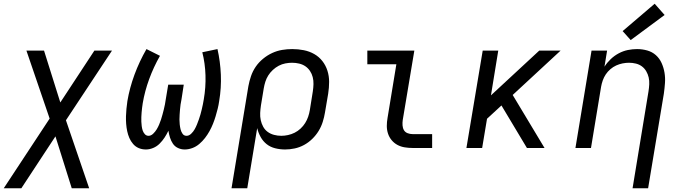

<svg xmlns="http://www.w3.org/2000/svg" viewBox="-40 -790 3660 1025"><path d="M-20 215 225 -157 101 -520H195L282 -243L464 -520H558L312 -148L436 215H343L256 -62L74 215Z M739 8Q718 8 700.5 0.5Q683 -7 670.5 -21.5Q658 -36 650.5 -53.5Q643 -71 639 -90Q635 -109 633.5 -129Q632 -149 632.5 -169Q633 -189 635 -209Q637 -229 640 -250Q652 -321 678 -391.5Q704 -462 742 -528L814 -492Q780 -432 756.5 -368Q733 -304 722 -239Q720 -226 718.5 -214Q717 -202 716 -189.5Q715 -177 714.5 -165Q714 -153 714.5 -141Q715 -129 716.5 -117Q718 -105 721.5 -94Q725 -83 733 -74Q741 -65 753 -65Q766 -65 777.5 -76Q789 -87 796.5 -99.5Q804 -112 809.5 -125Q815 -138 819.5 -151.5Q824 -165 827.5 -178.5Q831 -192 834.5 -205.5Q838 -219 840.5 -232.5Q843 -246 845 -260L858 -338H941L929 -260Q926 -246 924 -232.5Q922 -219 921 -205.5Q920 -192 919 -178.5Q918 -165 918 -152Q918 -139 919.5 -125.5Q921 -112 924 -99.5Q927 -87 934.5 -76Q942 -65 956 -65Q969 -65 980.5 -76Q992 -87 999 -99.5Q1006 -112 1011.5 -125.5Q1017 -139 1021.5 -152Q1026 -165 1030 -178.5Q1034 -192 1037 -205.5Q1040 -219 1043 -232.5Q1046 -246 1048 -260Q1059 -324 1057 -388Q1055 -452 1040 -511L1121 -528Q1136 -462 1139 -391.5Q1142 -321 1130 -250Q1127 -229 1122 -209Q1117 -189 1111 -169Q1105 -149 1097 -129Q1089 -109 1078.5 -90Q1068 -71 1054.5 -53.5Q1041 -36 1024 -21.5Q1007 -7 986.5 0.5Q966 8 946 8Q927 8 910 0Q893 -8 883 -23Q873 -38 867.5 -55.5Q862 -73 859 -92Q850 -73 838.5 -55.5Q827 -38 812 -23Q797 -8 777.5 0Q758 8 739 8Z M1196 215 1286 -330Q1291 -357 1300 -383.5Q1309 -410 1325 -433.5Q1341 -457 1364 -476Q1387 -495 1413 -507Q1439 -519 1466 -523.5Q1493 -528 1520 -528Q1552 -528 1582 -522Q1612 -516 1637.5 -501.5Q1663 -487 1681 -464Q1699 -441 1708 -412.5Q1717 -384 1717 -353Q1717 -322 1712 -290L1695 -190Q1691 -165 1683 -139.5Q1675 -114 1661 -91Q1647 -68 1627 -48.5Q1607 -29 1583 -16Q1559 -3 1533 2.5Q1507 8 1482 8Q1455 8 1429 1.5Q1403 -5 1383.5 -20.5Q1364 -36 1351.5 -58.5Q1339 -81 1333 -106L1280 215ZM1462 -65Q1479 -65 1497.5 -69Q1516 -73 1533 -81.5Q1550 -90 1564.5 -103.5Q1579 -117 1589 -133Q1599 -149 1605 -166.5Q1611 -184 1614 -202L1630 -302Q1633 -322 1633.5 -341Q1634 -360 1629.5 -378Q1625 -396 1615 -411Q1605 -426 1590.5 -436Q1576 -446 1557.5 -450.5Q1539 -455 1519 -455Q1502 -455 1483.5 -451.5Q1465 -448 1448 -439Q1431 -430 1416.5 -416.5Q1402 -403 1392 -387Q1382 -371 1376.5 -353.5Q1371 -336 1368 -318L1353 -227Q1350 -207 1349 -187Q1348 -167 1352 -148.5Q1356 -130 1365 -113.5Q1374 -97 1389 -86Q1404 -75 1423 -70Q1442 -65 1462 -65Z M2163 0Q2141 0 2120 -3.5Q2099 -7 2081.5 -16.5Q2064 -26 2051 -41.5Q2038 -57 2031.5 -76.5Q2025 -96 2025 -117.5Q2025 -139 2029 -161L2076 -447H1921V-520H2172L2110 -149Q2108 -135 2109 -120.5Q2110 -106 2116.5 -95Q2123 -84 2136 -79Q2149 -74 2163 -74H2267V0Z M2450 0 2537 -520H2620L2581 -281L2839 -520H2953L2697 -283L2867 0H2773L2637 -227L2560 -156L2534 0Z M3337 215 3422 -302Q3425 -321 3426 -340Q3427 -359 3423 -376.5Q3419 -394 3410 -409.5Q3401 -425 3387 -435.5Q3373 -446 3355 -450.5Q3337 -455 3318 -455Q3301 -455 3283.5 -451.5Q3266 -448 3249.5 -440.5Q3233 -433 3218.5 -420.5Q3204 -408 3194 -393Q3184 -378 3178 -361Q3172 -344 3169 -327L3115 0H3032L3118 -520H3201L3187 -434Q3201 -456 3220.5 -474.5Q3240 -493 3263.5 -505.5Q3287 -518 3312 -523Q3337 -528 3361 -528Q3389 -528 3415.5 -520.5Q3442 -513 3461.5 -495.5Q3481 -478 3492 -453.5Q3503 -429 3507.5 -402Q3512 -375 3510 -347Q3508 -319 3504 -290L3420 215ZM3327 -576 3284 -624 3455 -770 3508 -710Z"/></svg>

Font: Iosevka SS04 Extended Oblique
Style: Regular
Weight: 400
Width: 7
Italic angle: -9°
Monospace: yes
Designer: Belleve Invis
Foundry: Belleve Invis
Version: Version 19.0.0; ttfautohint (v1.8.4)